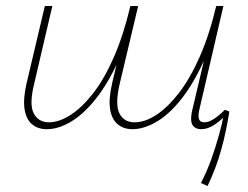

<svg xmlns="http://www.w3.org/2000/svg" viewBox="-20 -428 830 642"><path d="M423 4Q393 4 373 -13Q353 -30 348 -64Q343 -98 355 -150L416 -408H442L381 -151Q364 -80 379 -49.5Q394 -19 430 -19Q464 -19 501.5 -43Q539 -67 577 -115.5Q615 -164 647.5 -237.5Q680 -311 703 -408H722Q697 -301 661 -223Q625 -145 584.5 -94.5Q544 -44 502 -20Q460 4 423 4ZM137 4Q106 4 86.5 -13Q67 -30 62 -64Q57 -98 69 -150L130 -408H155L95 -151Q77 -80 92.5 -49.5Q108 -19 144 -19Q177 -19 215 -43Q253 -67 291 -115.5Q329 -164 361 -237.5Q393 -311 416 -408H436Q411 -301 375 -223Q339 -145 298 -94.5Q257 -44 215.5 -20Q174 4 137 4ZM674 194 652 184Q672 145 686.5 104.5Q701 64 712 24.5Q723 -15 730 -53L747 -55Q742 -24 735.5 7.5Q729 39 720 71.5Q711 104 699.5 134.5Q688 165 674 194ZM653 4Q639 4 630 -3Q621 -10 619.5 -23Q618 -36 622 -56L705 -408H727L646 -59Q642 -40 645.5 -29.5Q649 -19 664 -19Q678 -19 695.5 -30.5Q713 -42 732 -61L747 -55Q721 -27 698 -11.5Q675 4 653 4Z"/></svg>

Font: Ysabeau Office Thin
Style: Italic
Weight: 250
Italic angle: -12°
Designer: Christian Thalmann (Catharsis Fonts)
Version: Version 2.001;gftools[0.9.30]; featfreeze: tnum,lnum,ss02